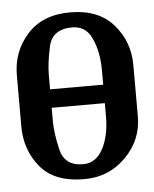

<svg xmlns="http://www.w3.org/2000/svg" viewBox="-43 -522 467 582"><g transform="rotate(-5 190.5 -231.5)"><path d="M272.5 -258.3V-301.3Q272.5 -360.4 252 -402.3Q234.4 -439.5 193.4 -439.5H191.4Q132.8 -438.5 121.8 -387.9Q110.8 -337.4 110.8 -301.3V-258.3ZM110.8 -202.1V-161.6Q110.8 -125 122.8 -74.2Q134.8 -23.4 191.4 -23.4Q230 -23.4 251.2 -63Q272.5 -102.5 272.5 -161.6V-202.1ZM191.4 -485.4Q277.8 -485.4 323.2 -433.1Q368.7 -380.9 368.7 -309.6V-153.3Q368.7 -81.5 317.1 -29.8Q265.6 22 191.4 22Q99.6 22 56.9 -30.3Q14.2 -82.5 14.2 -153.3V-309.6Q14.2 -380.9 60.5 -433.1Q106.9 -485.4 191.4 -485.4Z"/></g></svg>

Font: Caudex
Style: Bold
Weight: 700
Version: Version 1.01